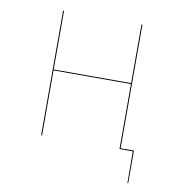

<svg xmlns="http://www.w3.org/2000/svg" viewBox="-75 -585 728 786"><g transform="rotate(10 289.0 -192.5)"><path d="M454.1 -3.9V-517.2H450.1V-273.9H128.3V-517.2H124.3V0H128.3V-270.1H450.1V0H505.3L506.1 131.7H509.5V-3.9Z"/></g></svg>

Font: Fira Sans Four
Style: Regular
Weight: 100
Designer: Carrois Corporate & Edenspiekermann AG
Foundry: Carrois Corporate GbR & Edenspiekermann AG
Version: Version 4.203;PS 004.203;hotconv 1.0.88;makeotf.lib2.5.64775